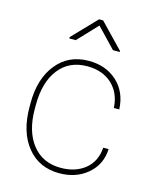

<svg xmlns="http://www.w3.org/2000/svg" viewBox="-113 -817 733 905"><g transform="rotate(15 253.5 -365.0)"><path d="M263.2 -16.6C204.1 -16.6 158.2 -37.6 124.5 -80.1C90.8 -122.1 73.7 -180.2 73.7 -253.9C73.7 -253.9 73.7 -271 73.7 -271C73.7 -271 73.7 -271 73.7 -271C73.7 -346.7 90.3 -405.8 124 -448.2C157.2 -490.7 203.1 -511.7 262.2 -511.7C262.2 -511.7 262.2 -511.7 262.2 -511.7C311.5 -511.7 351.6 -497.6 382.8 -468.8C413.6 -439.9 430.2 -401.4 432.6 -354C432.6 -354 459 -354 459 -354C459 -354 459 -354 459 -354C456.5 -409.7 437.5 -454.1 400.9 -487.8C364.3 -521.5 318.4 -538.1 262.2 -538.1C262.2 -538.1 262.2 -538.1 262.2 -538.1C196.8 -538.1 144.5 -514.2 106 -466.3C66.9 -418.5 47.4 -354.5 47.4 -274.4C47.4 -274.4 47.4 -256.8 47.4 -256.8C47.4 -256.8 47.4 -256.8 47.4 -256.8C47.4 -174.8 66.9 -109.9 106 -62C144.5 -14.2 197.3 9.8 263.2 9.8C263.2 9.8 263.2 9.8 263.2 9.8C317.4 9.8 363.3 -5.9 399.9 -37.1C436.5 -67.9 456.5 -108.9 459 -160.2C459 -160.2 432.6 -160.2 432.6 -160.2C432.6 -160.2 432.6 -160.2 432.6 -160.2C429.7 -115.2 412.6 -80.1 381.8 -54.7C350.6 -29.3 311 -16.6 263.2 -16.6C263.2 -16.6 263.2 -16.6 263.2 -16.6ZM276.9 -739.7C276.9 -739.7 257.3 -739.7 257.3 -739.7C257.3 -739.7 145 -623 145 -623C145 -623 145 -616.2 145 -616.2C145 -616.2 176.3 -616.2 176.3 -616.2C176.3 -616.2 266.6 -711.9 266.6 -711.9C266.6 -711.9 357.9 -616.2 357.9 -616.2C357.9 -616.2 391.1 -616.2 391.1 -616.2C391.1 -616.2 391.1 -621.1 391.1 -621.1C391.1 -621.1 276.9 -739.7 276.9 -739.7Z"/></g></svg>

Font: WOX
Style: Regular
Weight: 500
Designer: Google
Foundry: ""
Version: ""